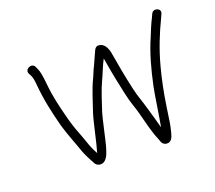

<svg xmlns="http://www.w3.org/2000/svg" viewBox="-97 -648 900 802"><g transform="rotate(-20 353.0 -247.0)"><path d="M75.4 -447 82.7 -433C86.3 -425 88.9 -411 90.5 -391C97.1 -317.5 110.3 -264.1 126.5 -200C139.3 -154.3 159.8 -106 174.3 -63C182 -43.4 196.1 -17.4 205.1 -1C213.4 11.9 233.6 16.2 247.8 4C262.9 -10.3 267.4 -28.8 274.8 -53C280.4 -72.5 301.4 -171.6 308.1 -192C321.6 -232.6 336.8 -282.1 353.6 -317C366.1 -343 377.2 -375 391 -400C396.2 -370.5 403.4 -325.8 410.4 -294C419.4 -253.1 426.8 -210.5 439.2 -175C458.6 -120.5 468.4 -55 491.2 -4C494.9 9.1 499.7 21.8 515.7 24C537 26.9 545 7.3 549.6 -12C559.7 -49.8 558.9 -59.1 568.2 -118C577.7 -182 588.4 -233.8 602.6 -287.5C621.2 -358.1 646.3 -419.4 674 -477L680.8 -492C692.5 -516.3 655.7 -528.1 645.6 -507L638.8 -492C626.7 -468.6 616.8 -444.5 605.9 -417C580 -358.8 560.7 -288.6 545.9 -217C537.9 -178.6 525.1 -84.1 517.5 -48C509.8 -79.3 500.9 -107.2 491.4 -141C481.8 -176.7 470.1 -202.7 461.7 -242C450.3 -291 437.1 -362.2 428.7 -414C424 -433.4 413.8 -459 387.1 -459C379.7 -459 373.8 -454.3 369.3 -445C359 -423.6 352.8 -407.2 342.2 -385C332.2 -366.9 327.9 -350.4 318.4 -332C301.1 -296.1 286.2 -245.5 271.6 -203C260.3 -168.9 240.1 -69.1 230 -38C222.9 -51 216.5 -64.1 211.1 -78C201.6 -106.3 191 -134.6 179.6 -164C169 -194.6 160.6 -225.1 153.4 -256L143.6 -298C141 -311.3 138.4 -325.3 135.8 -340C130.9 -367.9 128.4 -431 117.6 -451L111.4 -465C100.2 -486.5 63.6 -469.8 75.4 -447Z"/></g></svg>

Font: Just Breathe
Style: Obl1
Weight: 400
Foundry: Cannot Into Space Fonts
Version: Version 0.72